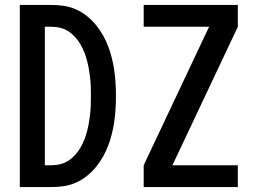

<svg xmlns="http://www.w3.org/2000/svg" viewBox="-20 -755 1040 775"><path d="M60 0V-735H189Q215 -735 240 -731Q265 -727 288 -716.5Q311 -706 331 -690Q351 -674 367 -654.5Q383 -635 395.5 -613Q408 -591 417 -567Q426 -543 432 -518.5Q438 -494 441.5 -469Q445 -444 446.5 -418.5Q448 -393 448 -368Q448 -342 446.5 -316.5Q445 -291 441.5 -266Q438 -241 432 -216.5Q426 -192 417 -168Q408 -144 395.5 -122Q383 -100 367 -80.5Q351 -61 331 -45Q311 -29 288 -18.5Q265 -8 240 -4Q215 0 189 0ZM189 -88Q207 -88 224.5 -92.5Q242 -97 257 -107Q272 -117 284 -130.5Q296 -144 305 -159.5Q314 -175 320.5 -191.5Q327 -208 331.5 -225.5Q336 -243 339 -260.5Q342 -278 344 -296Q346 -314 346.5 -332Q347 -350 347 -368Q347 -385 346.5 -403Q346 -421 344 -439Q342 -457 339 -474.5Q336 -492 331.5 -509.5Q327 -527 320.5 -543.5Q314 -560 305 -575.5Q296 -591 284 -604.5Q272 -618 257 -628Q242 -638 224.5 -642.5Q207 -647 189 -647H161V-88ZM560 0V-88L824 -647H560V-735H940V-647L676 -88H940V0Z"/></svg>

Font: Zed Sans Semibold
Style: Regular
Weight: 600
Designer: Belleve Invis
Foundry: Belleve Invis
Version: Version 1.0.0; ttfautohint (v1.8.4)